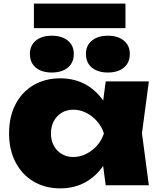

<svg xmlns="http://www.w3.org/2000/svg" viewBox="-20 -1022 879 1059"><path d="M563 0 536 -204 564 -286 536 -367 563 -573H801L763 -287L801 0ZM614 -286Q602 -195 561.5 -126.5Q521 -58 457.5 -20.5Q394 17 312 17Q229 17 165 -21Q101 -59 65.5 -127.5Q30 -196 30 -286Q30 -378 65.5 -446.5Q101 -515 165 -552.5Q229 -590 312 -590Q394 -590 457.5 -553Q521 -516 562 -447.5Q603 -379 614 -286ZM261 -286Q261 -248 276.5 -219Q292 -190 320 -173Q348 -156 384 -156Q421 -156 455 -173Q489 -190 515 -219Q541 -248 553 -286Q541 -324 515 -353.5Q489 -383 455 -400Q421 -417 384 -417Q348 -417 320 -400Q292 -383 276.5 -353.5Q261 -324 261 -286ZM266 -622Q210 -622 177.5 -649Q145 -676 145 -725Q145 -771 177.5 -798Q210 -825 266 -825Q321 -825 354 -798Q387 -771 387 -725Q387 -676 354 -649Q321 -622 266 -622ZM575 -622Q520 -622 487 -649Q454 -676 454 -725Q454 -771 487 -798Q520 -825 575 -825Q630 -825 663 -798Q696 -771 696 -725Q696 -676 663 -649Q630 -622 575 -622ZM167 -867V-1002H672V-867Z"/></svg>

Font: Unbounded ExtraBold
Style: Regular
Weight: 800
Designer: Luke Prowse, Jean-Baptiste Morizot, Fátima Lázaro, Florian Runge
Foundry: NaN
Version: Version 1.701;gftools[0.9.28.dev5+ged2979d]